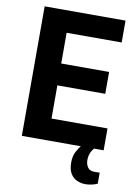

<svg xmlns="http://www.w3.org/2000/svg" viewBox="-95 -749 718 1003"><g transform="rotate(10 263.5 -248.0)"><path d="M59 0V-687H488V-571H196V-408H450V-292H196V-116H493V0ZM429 191Q406 191 384.5 181.5Q363 172 350 150Q337 128 337 92Q337 57 350.5 32.5Q364 8 381 -12H451V-8Q437 3 427.5 22Q418 41 418 64Q418 87 429 103Q440 119 463 119H493V177Q479 184 461 187.5Q443 191 429 191Z"/></g></svg>

Font: Archivo Condensed
Style: Bold
Weight: 700
Width: 3
Designer: Hector Gatti
Foundry: Omnibus-Type
Version: Version 2.001